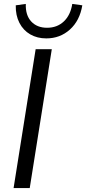

<svg xmlns="http://www.w3.org/2000/svg" viewBox="-20 -955 438 975"><path d="M49 0 161 -705H243L131 0ZM215 -760Q169 -760 133.5 -780.5Q98 -801 78.5 -839Q59 -877 60 -928L111 -935Q109 -878 138.5 -846Q168 -814 219 -814Q270 -814 304 -846Q338 -878 347 -935L398 -928Q385 -850 335 -805Q285 -760 215 -760Z"/></svg>

Font: Nunito Sans 12pt
Style: Italic
Weight: 400
Italic angle: -9°
Designer: Vernon Adams
Foundry: Vernon Adams
Version: Version 3.101;gftools[0.9.27]